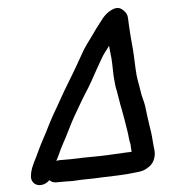

<svg xmlns="http://www.w3.org/2000/svg" viewBox="-52 -744 736 828"><g transform="rotate(-5 315.5 -330.0)"><path d="M311 -66C270 -66 260 -64 231 -64H181C177 -64 172 -63 167 -62L181 -90C187 -105 195 -120 202 -133C216 -157 244 -217 259 -243C275 -270 299 -313 317 -341C337 -371 357 -408 374 -439L398 -481C410 -504 424 -518 437 -537C437 -526 439 -515 440 -504C445 -468 443 -448 445 -404C447 -377 449 -356 453 -341C457 -322 462 -281 467 -261C473 -232 478 -197 483 -167C487 -146 487 -123 492 -105C492 -93 493 -86 494 -73C487 -72 480 -72 473 -72C418 -69 369 -66 311 -66ZM290 28C316 28 338 27 355 26C402 24 455 24 498 18C529 15 539 14 563 -2C590 -20 597 -56 591 -83C588 -117 587 -144 581 -175C576 -205 573 -234 569 -266C565 -290 558 -306 555 -331C549 -374 544 -382 542 -429C540 -474 540 -496 536 -534C533 -563 532 -585 530 -616C527 -654 534 -665 507 -688C479 -711 438 -679 421 -658C406 -638 387 -615 373 -594C353 -565 334 -544 316 -510L292 -468C265 -420 234 -373 207 -324C183 -280 171 -264 147 -216C126 -172 112 -152 93 -110C78 -75 62 -55 54 -19L53 -11C47 14 64 36 89 36C104 36 118 30 130 18C137 26 147 30 159 30H207C240 32 247 28 290 28Z"/></g></svg>

Font: Electronic
Style: ExBlkIt
Weight: 900
Version: Version 1.011